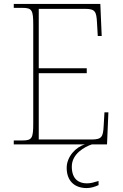

<svg xmlns="http://www.w3.org/2000/svg" viewBox="-20 -734 625 976"><path d="M50 0H412C365 13 319 63 319 119C319 182 355 222 421 222C441 222 461 216 481 207V186C454 194 442 198 421 198C383 198 345 179 345 113C345 47 411 12 447 0H524L531 -163H511L507 -94C504 -39 498 -25 446 -25H177V-362H421V-387H177V-689H412C464 -689 470 -675 473 -620L477 -551H497L490 -714H50V-694H93C143 -694 149 -683 149 -606V-108C149 -31 143 -20 93 -20H50Z"/></svg>

Font: Noto Serif Gurmukhi Thin
Style: Regular
Weight: 100
Designer: Vaibhav Singh and the Monotype Design Team
Foundry: Monotype Imaging Inc.
Version: Version 2.004